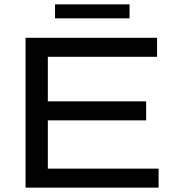

<svg xmlns="http://www.w3.org/2000/svg" viewBox="-20 -859 813 879"><path d="M97 0V-686H699V-599H199V-395H649V-308H199V-87H706V0ZM232 -775V-839H573V-775Z"/></svg>

Font: Archivo SemiExpanded
Style: Regular
Weight: 400
Width: 6
Designer: Hector Gatti
Foundry: Omnibus-Type
Version: Version 2.001